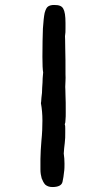

<svg xmlns="http://www.w3.org/2000/svg" viewBox="-20 -656 428 774"><path d="M243 -306C243 -302 244 -291 244 -273C245 -256 245 -232 245 -202C245 -191 245 -181 244 -173C244 -165 243 -159 241 -155C243 -150 243 -144 243 -138V-120C243 -107 243 -94 241 -79C239 -65 238 -51 237 -37C239 -24 240 -10 240 4C240 15 240 27 238 39C237 51 235 63 232 77C229 91 215 98 191 98C178 98 169 94 162 88C156 81 152 73 148 63C145 52 143 41 143 27V-15C143 -37 145 -61 147 -89C150 -118 151 -145 151 -170C151 -195 149 -218 145 -240C146 -243 146 -250 147 -262C149 -275 150 -288 150 -302C151 -316 152 -329 152 -341C153 -354 154 -362 154 -364C152 -374 151 -395 151 -427C151 -475 152 -513 153 -541C155 -569 157 -590 160 -604C164 -618 168 -626 174 -630C180 -634 188 -636 198 -636C218 -636 229 -632 235 -621C241 -611 244 -592 244 -564V-540C244 -531 244 -521 242 -510C242 -508 243 -492 243 -462C244 -433 244 -398 244 -356C244 -347 245 -339 244 -330C244 -322 243 -314 243 -306Z"/></svg>

Font: Gaegu
Style: Bold
Weight: 700
Designer: JIKJI
Foundry: JIKJI
Version: Version 1.00